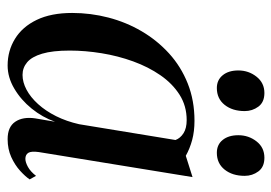

<svg xmlns="http://www.w3.org/2000/svg" viewBox="-132 -620 764 541"><g transform="rotate(90 250.5 -350.0)"><path d="M409 -77Q406 -55.5 411.2 -47.2Q416.5 -39 428 -39Q437.5 -39 450.8 -46.2Q464 -53.5 476 -69L486 -51Q477.5 -38.5 461.5 -24Q445.5 -9.5 423 0.8Q400.5 11 372.5 11Q338 11 323.5 -10.5Q309 -32 314 -66.5L323.5 -122.5Q311 -87 286.5 -56.8Q262 -26.5 230.2 -7.8Q198.5 11 165 11Q123.5 11 89.8 -9.8Q56 -30.5 36.5 -71Q17 -111.5 17 -171Q17 -223 30 -273Q43 -323 68.5 -366.5Q94 -410 131 -443.8Q168 -477.5 215.8 -496.5Q263.5 -515.5 321 -515.5Q350.5 -515.5 374.8 -509Q399 -502.5 419.5 -491L479.5 -510ZM375 -462Q370 -475.5 356 -484.5Q342 -493.5 319 -493.5Q279 -493.5 247.5 -473.5Q216 -453.5 192.5 -419.5Q169 -385.5 153.5 -342.8Q138 -300 130.5 -253.8Q123 -207.5 123 -164Q123 -115.5 131.8 -86.2Q140.5 -57 156 -44Q171.5 -31 191.5 -31Q212 -31 233.2 -42.2Q254.5 -53.5 273.8 -74.8Q293 -96 307.8 -125.5Q322.5 -155 330.5 -190.5ZM228.5 -578.5Q206 -578.5 192.5 -595Q179 -611.5 179 -639Q179 -668 196.5 -690.2Q214 -712.5 242.5 -712.5Q268.5 -712.5 281 -695.5Q293.5 -678.5 293.5 -657Q293.5 -622.5 276 -600.5Q258.5 -578.5 228.5 -578.5ZM411 -578.5Q388 -578.5 374.8 -595Q361.5 -611.5 361.5 -639Q361.5 -668 378.8 -690.2Q396 -712.5 425 -712.5Q451 -712.5 463.5 -695.5Q476 -678.5 476 -657Q476 -622.5 458.5 -600.5Q441 -578.5 411 -578.5Z"/></g></svg>

Font: Merriweather 144pt
Style: Italic
Weight: 400
Italic angle: -7.8°
Version: Version 2.101